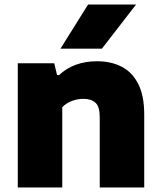

<svg xmlns="http://www.w3.org/2000/svg" viewBox="-20 -828 712 848"><path d="M58.5 0V-548.5H219.5L232 -496.5H241Q306 -557.5 409 -557.5Q469.5 -557.5 516.5 -533.8Q563.5 -510 590.2 -458Q617 -406 617 -322.5V0H420.5V-311Q420.5 -357 401.8 -374.2Q383 -391.5 348.5 -391.5Q322.5 -391.5 297.2 -382Q272 -372.5 255 -354.5V0ZM247 -613 369 -808H581L430 -613Z"/></svg>

Font: Encode Sans SmExp XBd
Style: Regular
Weight: 800
Width: 6
Designer: Multiple Designers
Foundry: Impallari Type
Version: Version 3.002; ttfautohint (v1.8.3) -l 8 -r 50 -G 200 -x 14 